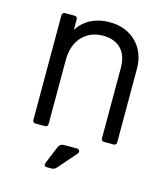

<svg xmlns="http://www.w3.org/2000/svg" viewBox="-114 -668 823 949"><g transform="rotate(15 297.0 -193.5)"><path d="M90 -15V-552Q90 -558 94 -562Q98 -566 104 -566H154Q160 -566 164 -562Q168 -558 168 -552V-497Q194 -538 235.5 -559Q277 -580 329 -580Q414 -580 466.5 -528Q519 -476 519 -391V-15Q519 -9 515 -5Q511 -1 505 -1H455Q449 -1 445 -5Q441 -9 441 -15V-376Q441 -440 407.5 -473.5Q374 -507 317 -507Q250 -507 209 -463Q168 -419 168 -342V-15Q168 -9 164 -5Q160 -1 154 -1H104Q98 -1 94 -5Q90 -9 90 -15ZM203 174 240 84Q248 65 268 65H335Q341 65 345 69Q349 73 349 78Q349 84 345 88L264 181Q254 193 238 193H214Q206 193 203 187.5Q200 182 203 174Z"/></g></svg>

Font: Miriam Libre
Style: Regular
Weight: 400
Designer: Michal Sahar
Foundry: Hagilda
Version: Version 1.001